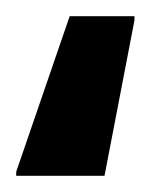

<svg xmlns="http://www.w3.org/2000/svg" viewBox="-20 -28 186 237"><path d="M0 189V184L66 -8H146V-3L109 189Z"/></svg>

Font: Saira Condensed
Style: Bold
Weight: 700
Width: 3
Designer: Hector Gatti with collaboration of the Omnibus-Type team
Foundry: Omnibus-Type
Version: Version 1.101